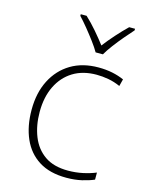

<svg xmlns="http://www.w3.org/2000/svg" viewBox="-117 -837 707 919"><g transform="rotate(15 237.0 -377.0)"><path d="M302 10Q220 10 166 -24Q112 -58 85 -119.5Q58 -181 58 -262Q58 -346 90 -408.5Q122 -471 179.5 -505.5Q237 -540 316 -540Q353 -540 384.5 -533.5Q416 -527 443 -515L434 -480Q405 -493 375 -498.5Q345 -504 316 -504Q248 -504 199.5 -474Q151 -444 124.5 -389.5Q98 -335 98 -262Q98 -195 119.5 -141Q141 -87 185.5 -56Q230 -25 301 -25Q339 -25 374 -32.5Q409 -40 438 -52V-17Q413 -6 378.5 2Q344 10 302 10ZM283 -606Q271 -627 250.5 -654.5Q230 -682 208 -709Q186 -736 167 -756V-764H196Q224 -738 251.5 -706Q279 -674 301 -645Q323 -674 351.5 -706Q380 -738 407 -764H436V-756Q418 -736 395 -709Q372 -682 351.5 -654.5Q331 -627 319 -606Z"/></g></svg>

Font: Noto Sans Armenian ExtraLight
Style: Regular
Weight: 250
Designer: Monotype Design Team
Foundry: Monotype Imaging Inc.
Version: Version 2.007